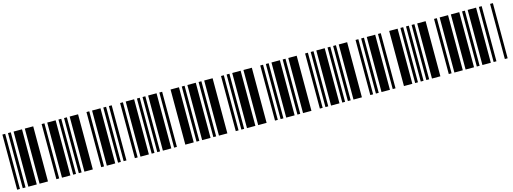

<svg xmlns="http://www.w3.org/2000/svg" viewBox="-11 -1288 5302 1985"><g transform="rotate(-15 2640.0 -295.0)"><path d="M0 0V-590H30V0ZM60 0V-590H90V0ZM120 0V-590H210V0ZM240 0V-590H330V0ZM420 0V-590H450V0Z M480 0V-590H570V0ZM600 0V-590H630V0ZM660 0V-590H690V0ZM720 0V-590H810V0ZM900 0V-590H930V0Z M960 0V-590H1050V0ZM1080 0V-590H1110V0ZM1140 0V-590H1170V0ZM1260 0V-590H1290V0ZM1320 0V-590H1410V0Z M1440 0V-590H1470V0ZM1500 0V-590H1530V0ZM1560 0V-590H1650V0ZM1680 0V-590H1710V0ZM1800 0V-590H1890V0Z M1920 0V-590H1950V0ZM1980 0V-590H2070V0ZM2100 0V-590H2130V0ZM2160 0V-590H2250V0ZM2340 0V-590H2370V0Z M2400 0V-590H2430V0ZM2460 0V-590H2550V0ZM2580 0V-590H2670V0ZM2760 0V-590H2790V0ZM2820 0V-590H2850V0Z M2880 0V-590H2970V0ZM3000 0V-590H3030V0ZM3060 0V-590H3150V0ZM3240 0V-590H3270V0ZM3300 0V-590H3330V0Z M3360 0V-590H3450V0ZM3480 0V-590H3510V0ZM3540 0V-590H3570V0ZM3600 0V-590H3690V0ZM3780 0V-590H3810V0Z M3840 0V-590H3870V0ZM3900 0V-590H3990V0ZM4020 0V-590H4050V0ZM4140 0V-590H4230V0ZM4260 0V-590H4290V0Z M4320 0V-590H4350V0ZM4380 0V-590H4410V0ZM4440 0V-590H4530V0ZM4620 0V-590H4650V0ZM4680 0V-590H4770V0Z M4800 0V-590H4890V0ZM4920 0V-590H4950V0ZM4980 0V-590H5070V0ZM5100 0V-590H5130V0ZM5220 0V-590H5250V0Z"/></g></svg>

Font: Libre Barcode 39
Style: Regular
Weight: 400
Version: Version 1.005; ttfautohint (v1.8.3)